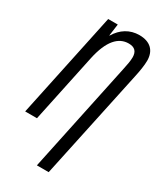

<svg xmlns="http://www.w3.org/2000/svg" viewBox="-236 -806 951 1128"><g transform="rotate(30 239.0 -242.0)"><path d="M376 -504 219 240H299L456 -497C466 -542 473 -585 473 -616C473 -684 433 -724 359 -724C294 -724 242 -691 208 -634H206L217 -714H152L1 0H81L179 -464C207 -594 260 -650 329 -650C372 -650 389 -628 389 -590C389 -567 383 -536 376 -504Z"/></g></svg>

Font: Noto Sans ExtraCondensed
Style: Italic
Weight: 400
Width: 2
Italic angle: -12°
Designer: Monotype Design Team
Foundry: Monotype Imaging Inc.
Version: Version 2.013